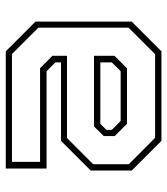

<svg xmlns="http://www.w3.org/2000/svg" viewBox="23 -603 580 666"><g transform="rotate(90 313.0 -270.0)"><path d="M468.5 -540 571.5 -437V-294.5L468.5 -191.5H196.5V-172L227 -141.5H564.5V0H158L55 -103V-437L158 -540ZM409.5 -420.5 452 -378V-340L418.5 -306H173.5V-377L217 -420.5ZM458 -518H168L76 -426V-113L167.5 -21.5H541.5V-119H216.5L173.5 -162V-212.5H459L549.5 -303V-427ZM399.5 -398.5H227L196.5 -368V-328H409.5L430.5 -349V-368Z"/></g></svg>

Font: Tourney ExtraLight
Style: Regular
Weight: 250
Designer: Tyler Finck
Foundry: Etcetera Type Co
Version: Version 1.015